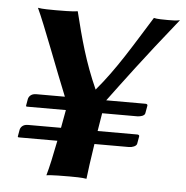

<svg xmlns="http://www.w3.org/2000/svg" viewBox="-46 -620 648 668"><g transform="rotate(5 278.0 -286.0)"><path d="M53.9 -229H187.8C184.2 -208.7 180.3 -187.3 176.3 -166H60.8C41.8 -166 34.7 -154 33.3 -146L29.8 -126C28.9 -121 28.7 -120 34.7 -120H167.6C157.9 -69.9 148 -24.1 140 3C155.6 0 206.6 0 220.6 0C234.6 0 265.6 0 280 3C282.3 -20.1 289.1 -67.4 297.1 -120H417.7C428.7 -120 443.6 -125 445.2 -134L449.8 -160C450.5 -164 446.8 -166 442.8 -166H304.2C307.6 -187.4 311.1 -208.8 314.5 -229H437C448 -229 462.7 -233 464.2 -242L469 -269C469.7 -273 466.1 -275 462.1 -275H324.7C375.3 -342.8 439.5 -430.2 556 -575C543.4 -572 526.4 -572 514.4 -572C501.4 -572 475.4 -572 465 -575C401.1 -472.8 351.1 -387.1 284.7 -309C243 -402.2 222.8 -479.1 199 -575C182.4 -572 138.4 -572 122.4 -572C106.4 -572 75.4 -572 60 -575C85.2 -522.2 146.8 -356.3 180.3 -275H80.1C61.1 -275 53.9 -263 52.5 -255L49 -235C48.1 -230 47.9 -229 53.9 -229Z"/></g></svg>

Font: Linux Biolinum O 
Style: Bold Italic
Weight: 700
Designer: Philipp H. Poll
Foundry: Philipp H. Poll
Version: Version 1.3.2